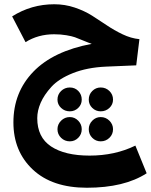

<svg xmlns="http://www.w3.org/2000/svg" viewBox="-20 -512 709 902"><path d="M616 172 669 302Q564 370 388 370Q225 370 134 284.5Q43 199 43 63Q43 -78 136.5 -175Q230 -272 411 -306Q396 -311 371 -321.5Q346 -332 332 -337Q318 -342 291.5 -346.5Q265 -351 234 -351Q159 -351 100 -314L37 -435Q127 -492 235 -492Q285 -492 331 -476.5Q377 -461 412.5 -438.5Q448 -416 482 -393Q516 -370 555.5 -351Q595 -332 635 -328L620 -205L478 -199Q389 -195 322.5 -168.5Q256 -142 221.5 -104Q187 -66 171 -29Q155 8 155 43Q155 133 220 176Q285 219 401 219Q520 219 616 172ZM364 -44Q364 -21 347.5 -5Q331 11 308 11Q284 11 267 -5Q250 -21 250 -44Q250 -68 267 -84.5Q284 -101 308 -101Q332 -101 348 -84.5Q364 -68 364 -44ZM453 -101Q477 -101 494 -84.5Q511 -68 511 -44Q511 -21 494 -5Q477 11 453 11Q430 11 413.5 -5Q397 -21 397 -44Q397 -68 413.5 -84.5Q430 -101 453 -101ZM308 38Q331 38 347.5 55Q364 72 364 95Q364 119 347.5 135.5Q331 152 308 152Q284 152 267 135.5Q250 119 250 95Q250 72 267 55Q284 38 308 38ZM453 38Q477 38 494 55Q511 72 511 95Q511 119 494 135.5Q477 152 453 152Q430 152 413.5 135.5Q397 119 397 95Q397 72 413.5 55Q430 38 453 38Z"/></svg>

Font: FiraGO
Style: Bold
Weight: 700
Designer: bBox Type
Foundry: bBox Type GmbH
Version: Version 1.001;PS 001.001;hotconv 1.0.88;makeotf.lib2.5.64775